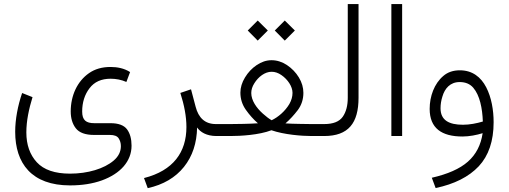

<svg xmlns="http://www.w3.org/2000/svg" viewBox="-20 -678 2536 957"><path d="M329.1 246.1C388.7 246.1 441.4 237.8 487.8 221.2C580.1 187.5 635.7 126 635.7 48.3C635.7 14.6 628.4 -12.7 613.3 -33.2C598.1 -53.7 570.3 -64 530.8 -64H450.2C409.2 -64 389.6 -78.6 389.6 -122.1C389.6 -167.5 401.9 -206.5 426.3 -238.3C450.2 -270 485.4 -285.6 531.2 -285.6C559.1 -285.6 585.4 -280.3 609.9 -269.5L628.4 -318.8C598.6 -337.9 564 -344.2 530.8 -344.2C488.8 -344.2 453.1 -334 423.8 -313.5C364.7 -272.5 332.5 -201.2 332.5 -122.6C332.5 -88.9 340.8 -60.5 357.9 -38.6C375 -16.6 405.3 -5.4 449.2 -5.4H528.3C549.3 -5.4 564 0 571.3 11.2C578.6 22.5 582.5 35.2 582.5 50.3C582.5 77.6 570.8 101.6 546.9 122.1C499 163.1 417.5 187.5 329.1 187.5C253.4 187.5 198.2 168.5 163.6 130.9C128.9 93.3 111.3 43.5 111.3 -18.1C111.3 -76.2 124.5 -136.7 142.1 -193.8L90.3 -214.4C68.8 -151.4 55.7 -83.5 55.7 -21C55.7 136.7 138.2 246.1 329.1 246.1Z M1080.1 0V-59.6H1056.2C1001 -59.6 969.2 -91.3 955.1 -146L932.1 -232.9L878.9 -214.8C898.4 -153.8 909.2 -97.2 909.2 -44.9C909.2 80.6 843.8 172.4 697.8 209.5L716.3 259.8C793.9 242.7 854.5 207 897 153.8C939.5 100.6 960.9 35.2 962.4 -42.5C978.5 -19.5 1009.8 0 1058.6 0Z M1349.6 -525.9 1399.4 -475.6 1449.7 -525.9 1399.4 -575.7ZM1214.8 -525.9 1264.6 -475.6 1314.9 -525.9 1264.6 -575.7ZM1492.2 -215.3C1492.2 -241.2 1484.9 -267.1 1469.7 -292C1454.6 -316.9 1434.6 -337.4 1410.6 -353.5C1386.2 -369.6 1360.4 -377.9 1333.5 -377.9C1307.6 -377.9 1283.2 -369.6 1259.3 -353.5C1235.4 -337.4 1216.3 -316.9 1201.2 -292C1186 -267.1 1178.2 -241.7 1178.2 -216.3C1178.2 -184.6 1187.5 -155.8 1205.6 -130.4C1223.6 -105 1243.7 -82.5 1265.6 -63.5C1243.7 -62 1219.2 -61 1193.4 -60.5C1167 -60.1 1145.5 -59.6 1128.9 -59.6H1060.5V0H1128.9C1178.7 0 1270.5 -4.9 1333 -28.8C1395.5 -6.8 1484.9 0 1531.7 0H1577.6V-59.6H1530.3C1516.1 -59.6 1496.1 -60.1 1470.7 -60.5C1445.3 -61 1422.9 -61.5 1402.8 -63C1424.8 -82 1445.3 -104.5 1464.4 -129.4C1482.9 -154.3 1492.2 -183.1 1492.2 -215.3ZM1333.5 -320.3C1350.6 -320.3 1366.7 -314.9 1382.8 -303.7C1414.6 -281.7 1438 -246.6 1438 -215.3C1438 -196.3 1432.6 -177.7 1422.4 -159.7C1400.9 -123.5 1366.7 -94.2 1334 -78.6C1320.3 -86.4 1305.7 -97.7 1290 -111.8C1258.3 -140.1 1232.4 -177.2 1232.4 -214.4C1232.4 -230.5 1237.3 -246.6 1247.6 -262.7C1267.6 -295.4 1300.8 -320.3 1333.5 -320.3Z M1558.1 0H1595.7C1716.3 0 1767.1 -64 1767.1 -190.9V-657.7H1713.4V-190.4C1713.4 -151.9 1705.1 -120.1 1688.5 -96.2C1671.4 -71.8 1640.6 -59.6 1596.2 -59.6H1558.1Z M1930.7 -657.7V0H1984.4V-657.7Z M2440.4 -68.8C2440.4 -128.9 2429.7 -192.4 2403.3 -243.2C2377 -293.9 2334.5 -327.6 2272 -327.6C2239.3 -327.6 2211.4 -318.4 2189.5 -299.3C2144.5 -261.2 2121.6 -197.8 2121.6 -135.3C2121.6 -39.1 2181.2 2.4 2285.2 2.4C2318.8 2.4 2356 -4.9 2385.7 -14.2C2377 44.9 2352.5 92.3 2312 127.9C2271.5 163.6 2211.4 189.9 2132.3 208L2151.4 259.3C2244.6 239.7 2316.4 203.6 2366.2 150.9C2415.5 98.1 2440.4 24.9 2440.4 -68.8ZM2287.6 -56.2C2218.8 -56.2 2175.8 -78.1 2175.8 -138.2C2175.8 -157.2 2178.7 -176.8 2185.1 -196.8C2196.8 -237.3 2224.1 -269 2271 -269C2299.8 -269 2322.3 -259.8 2338.9 -240.7C2371.6 -202.6 2384.3 -138.2 2386.7 -72.3C2355.5 -63 2320.8 -56.2 2287.6 -56.2Z"/></svg>

Font: Vazirmatn ExtraLight
Style: Regular
Weight: 200
Designer: Saber Rastikerdar
Foundry: Saber Rastikerdar
Version: Version 33.003